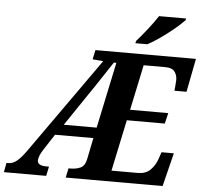

<svg xmlns="http://www.w3.org/2000/svg" viewBox="-99 -994 1121 1058"><g transform="rotate(5 461.0 -465.5)"><path d="M-39 0 -29 -52H-18Q6 -52 28.5 -70.5Q51 -89 80 -130L453 -657L394 -662L405 -714H961L925 -529H858Q859 -533 860 -546.5Q861 -560 862 -573Q863 -586 863 -589Q863 -616 848.5 -635Q834 -654 798 -654H677L624 -403H835L821 -344H611L551 -60H696Q740 -60 765 -84.5Q790 -109 802 -142L817 -185H885L839 0H303L314 -52H326Q355 -52 379.5 -62.5Q404 -73 412 -112L436 -230H224L168 -144Q154 -123 148 -106.5Q142 -90 142 -81Q142 -52 191 -52H206L195 0ZM267 -289H449L526 -654H512Q481 -608 450.5 -561Q420 -514 388 -468ZM621 -771 624 -784Q650 -813 683 -855Q716 -897 738 -931H888L885 -921Q873 -908 850.5 -888Q828 -868 799.5 -846Q771 -824 741.5 -804Q712 -784 687 -771Z"/></g></svg>

Font: Noto Serif SemiCondensed
Style: Bold Italic
Weight: 700
Width: 4
Italic angle: -12°
Designer: Monotype Design Team
Foundry: Monotype Imaging Inc.
Version: Version 2.014